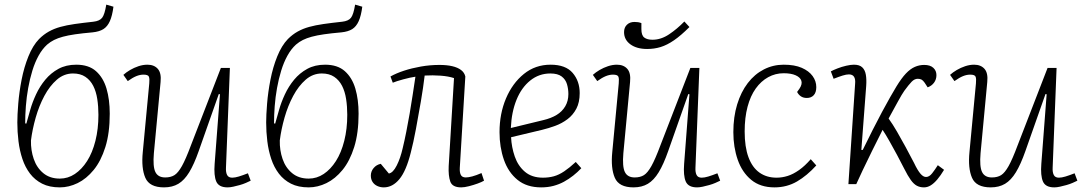

<svg xmlns="http://www.w3.org/2000/svg" viewBox="-20 -797 4695 831"><path d="M239 14Q194 14 162.5 -2Q131 -18 110 -45.5Q89 -73 77 -109Q65 -145 60 -185.5Q55 -226 55 -267Q55 -299 59 -348.5Q63 -398 73.5 -452Q84 -506 103 -553Q122 -600 149 -628Q169 -648 191.5 -660.5Q214 -673 241 -680.5Q268 -688 303 -693Q338 -698 384 -703Q411 -706 422 -720Q433 -734 440 -777L471 -768Q466 -729 455.5 -705.5Q445 -682 427.5 -671Q410 -660 381 -657Q336 -653 305 -648.5Q274 -644 252 -638Q230 -632 214 -624Q198 -616 184 -604Q163 -585 147 -556Q131 -527 120 -491Q109 -455 102 -416Q95 -377 92 -338Q89 -299 89 -263L94 -262L111 -322Q120 -354 136 -388.5Q152 -423 176 -452Q200 -481 233 -499Q266 -517 310 -517Q364 -517 395.5 -489Q427 -461 441 -413.5Q455 -366 455 -305Q455 -221 436 -160.5Q417 -100 385.5 -61.5Q354 -23 316 -4.5Q278 14 239 14ZM296 -479Q257 -479 226 -452Q195 -425 172 -382Q149 -339 134.5 -288Q120 -237 114 -189Q113 -147 126 -109Q139 -71 167.5 -47.5Q196 -24 239 -24Q274 -24 304 -44Q334 -64 357 -100Q380 -136 393 -187.5Q406 -239 406 -300Q406 -336 401 -368.5Q396 -401 383.5 -425.5Q371 -450 349.5 -464.5Q328 -479 296 -479Z M514 -473Q526 -484 543 -494Q560 -504 579.5 -510.5Q599 -517 618 -517Q647 -517 663 -499Q679 -481 675 -442L646 -134Q641 -76 652.5 -52.5Q664 -29 695 -29Q719 -29 735 -39Q751 -49 767.5 -78.5Q784 -108 806 -167L936 -503H975L958 -71Q957 -51 963 -39.5Q969 -28 985 -28Q997 -28 1013.5 -33Q1030 -38 1053 -47L1065 -15Q1057 -11 1044.5 -5.5Q1032 0 1017.5 4Q1003 8 989.5 11Q976 14 965 14Q927 14 916 -11.5Q905 -37 909 -88L932 -389L927 -390L840 -143Q820 -86 799 -51.5Q778 -17 752 -1.5Q726 14 690 14Q627 14 609 -27.5Q591 -69 598 -139L626 -436Q628 -456 624.5 -465Q621 -474 601 -474Q586 -474 570 -467.5Q554 -461 533 -446Z M1316 14Q1271 14 1239.5 -2Q1208 -18 1187 -45.5Q1166 -73 1154 -109Q1142 -145 1137 -185.5Q1132 -226 1132 -267Q1132 -299 1136 -348.5Q1140 -398 1150.5 -452Q1161 -506 1180 -553Q1199 -600 1226 -628Q1246 -648 1268.5 -660.5Q1291 -673 1318 -680.5Q1345 -688 1380 -693Q1415 -698 1461 -703Q1488 -706 1499 -720Q1510 -734 1517 -777L1548 -768Q1543 -729 1532.5 -705.5Q1522 -682 1504.5 -671Q1487 -660 1458 -657Q1413 -653 1382 -648.5Q1351 -644 1329 -638Q1307 -632 1291 -624Q1275 -616 1261 -604Q1240 -585 1224 -556Q1208 -527 1197 -491Q1186 -455 1179 -416Q1172 -377 1169 -338Q1166 -299 1166 -263L1171 -262L1188 -322Q1197 -354 1213 -388.5Q1229 -423 1253 -452Q1277 -481 1310 -499Q1343 -517 1387 -517Q1441 -517 1472.5 -489Q1504 -461 1518 -413.5Q1532 -366 1532 -305Q1532 -221 1513 -160.5Q1494 -100 1462.5 -61.5Q1431 -23 1393 -4.5Q1355 14 1316 14ZM1373 -479Q1334 -479 1303 -452Q1272 -425 1249 -382Q1226 -339 1211.5 -288Q1197 -237 1191 -189Q1190 -147 1203 -109Q1216 -71 1244.5 -47.5Q1273 -24 1316 -24Q1351 -24 1381 -44Q1411 -64 1434 -100Q1457 -136 1470 -187.5Q1483 -239 1483 -300Q1483 -336 1478 -368.5Q1473 -401 1460.5 -425.5Q1448 -450 1426.5 -464.5Q1405 -479 1373 -479Z M1670 -466Q1695 -480 1728.5 -491Q1762 -502 1801.5 -509Q1841 -516 1882 -516Q1914 -516 1937.5 -510.5Q1961 -505 1975.5 -494Q1990 -483 1994 -466L1970 -70Q1969 -51 1974.5 -40Q1980 -29 1996 -29Q2007 -29 2024 -33.5Q2041 -38 2064 -48L2075 -15Q2065 -9 2047 -2.5Q2029 4 2009.5 9Q1990 14 1976 14Q1938 14 1929 -11Q1920 -36 1922 -78L1945 -459Q1921 -467 1887 -469.5Q1853 -472 1818 -470Q1812 -419 1801.5 -357.5Q1791 -296 1780 -237.5Q1769 -179 1758 -137Q1738 -57 1708.5 -21.5Q1679 14 1641 14Q1626 14 1613 8Q1600 2 1592.5 -9.5Q1585 -21 1585 -37Q1585 -55 1597 -69.5Q1609 -84 1628 -88L1663 -46Q1681 -49 1697 -80.5Q1713 -112 1723 -156Q1731 -189 1738.5 -227Q1746 -265 1753 -305Q1760 -345 1766 -385.5Q1772 -426 1778 -465Q1756 -462 1725 -453.5Q1694 -445 1680 -439Z M2363 -517Q2428 -517 2458.5 -481.5Q2489 -446 2489 -394Q2489 -354 2474.5 -326.5Q2460 -299 2436 -281Q2412 -263 2383.5 -252.5Q2355 -242 2326 -235L2192 -203Q2194 -160 2208 -119.5Q2222 -79 2252 -53.5Q2282 -28 2330 -28Q2355 -28 2377 -34Q2399 -40 2422 -55.5Q2445 -71 2472 -96L2496 -69Q2480 -52 2461 -37Q2442 -22 2421 -10.5Q2400 1 2375.5 7.5Q2351 14 2322 14Q2260 14 2220 -18.5Q2180 -51 2161 -105.5Q2142 -160 2142 -225Q2142 -305 2170 -371Q2198 -437 2247.5 -477Q2297 -517 2363 -517ZM2440 -390Q2440 -412 2434 -432.5Q2428 -453 2411 -466Q2394 -479 2362 -479Q2313 -479 2275 -448.5Q2237 -418 2215.5 -365Q2194 -312 2191 -243L2331 -277Q2365 -285 2389 -299.5Q2413 -314 2426.5 -337Q2440 -360 2440 -390Z M2546 -473Q2558 -484 2575 -494Q2592 -504 2611.5 -510.5Q2631 -517 2650 -517Q2679 -517 2695 -499Q2711 -481 2707 -442L2678 -134Q2673 -76 2684.5 -52.5Q2696 -29 2727 -29Q2751 -29 2767 -39Q2783 -49 2799.5 -78.5Q2816 -108 2838 -167L2968 -503H3007L2990 -71Q2989 -51 2995 -39.5Q3001 -28 3017 -28Q3029 -28 3045.5 -33Q3062 -38 3085 -47L3097 -15Q3089 -11 3076.5 -5.5Q3064 0 3049.5 4Q3035 8 3021.5 11Q3008 14 2997 14Q2959 14 2948 -11.5Q2937 -37 2941 -88L2964 -389L2959 -390L2872 -143Q2852 -86 2831 -51.5Q2810 -17 2784 -1.5Q2758 14 2722 14Q2659 14 2641 -27.5Q2623 -69 2630 -139L2658 -436Q2660 -456 2656.5 -465Q2653 -474 2633 -474Q2618 -474 2602 -467.5Q2586 -461 2565 -446ZM2781 -585Q2736 -585 2708.5 -605Q2681 -625 2681 -658Q2681 -678 2693.5 -690Q2706 -702 2726 -702Q2735 -702 2741.5 -701Q2748 -700 2756 -697V-671Q2756 -644 2768.5 -634.5Q2781 -625 2804 -625Q2841 -625 2876 -648.5Q2911 -672 2942 -704L2964 -680Q2927 -643 2897 -622.5Q2867 -602 2839.5 -593.5Q2812 -585 2781 -585Z M3372 -517Q3419 -517 3450 -503.5Q3481 -490 3497 -468Q3513 -446 3513 -420Q3513 -397 3502 -385Q3491 -373 3472 -373Q3457 -373 3446.5 -380Q3436 -387 3430 -399L3440 -413Q3453 -432 3448.5 -447Q3444 -462 3424 -471Q3404 -480 3372 -480Q3336 -480 3305 -463Q3274 -446 3251 -414Q3228 -382 3215.5 -335Q3203 -288 3203 -228Q3203 -161 3219.5 -116.5Q3236 -72 3267 -50Q3298 -28 3341 -28Q3365 -28 3389 -35.5Q3413 -43 3438.5 -61Q3464 -79 3489 -108L3513 -81Q3493 -59 3472 -41.5Q3451 -24 3429.5 -11.5Q3408 1 3383.5 7.5Q3359 14 3332 14Q3271 14 3231.5 -18.5Q3192 -51 3173 -105.5Q3154 -160 3154 -225Q3154 -291 3170.5 -345Q3187 -399 3216.5 -437.5Q3246 -476 3286 -496.5Q3326 -517 3372 -517Z M3708 -148H3714Q3736 -193 3757 -234.5Q3778 -276 3797 -311.5Q3816 -347 3832.5 -376Q3849 -405 3860 -423Q3882 -459 3901 -479Q3920 -499 3939.5 -507.5Q3959 -516 3980 -516Q4006 -516 4019.5 -503.5Q4033 -491 4033 -472Q4033 -453 4022.5 -439Q4012 -425 3995 -419L3982 -439Q3975 -449 3968.5 -452.5Q3962 -456 3952 -456Q3938 -456 3925.5 -443Q3913 -430 3894 -404Q3884 -390 3866 -357Q3848 -324 3826 -284Q3844 -259 3862.5 -227Q3881 -195 3900 -160Q3919 -125 3936 -92Q3944 -75 3951 -63.5Q3958 -52 3964 -45Q3970 -38 3976 -34.5Q3982 -31 3988 -31Q4002 -31 4014.5 -47Q4027 -63 4039 -82L4066 -62Q4051 -37 4036.5 -20Q4022 -3 4008 5.5Q3994 14 3979 14Q3962 14 3948.5 7Q3935 0 3922 -18Q3909 -36 3893 -68Q3879 -96 3862.5 -126.5Q3846 -157 3830 -185.5Q3814 -214 3800 -235Q3777 -190 3754.5 -144Q3732 -98 3714 -60.5Q3696 -23 3686 0H3652L3681 -434Q3683 -454 3676.5 -464.5Q3670 -475 3654 -475Q3643 -475 3627 -470Q3611 -465 3588 -456L3576 -488Q3587 -494 3605 -501Q3623 -508 3642.5 -512.5Q3662 -517 3676 -517Q3700 -517 3712 -505.5Q3724 -494 3727.5 -473.5Q3731 -453 3729 -425Z M4092 -473Q4104 -484 4121 -494Q4138 -504 4157.5 -510.5Q4177 -517 4196 -517Q4225 -517 4241 -499Q4257 -481 4253 -442L4224 -134Q4219 -76 4230.5 -52.5Q4242 -29 4273 -29Q4297 -29 4313 -39Q4329 -49 4345.5 -78.5Q4362 -108 4384 -167L4514 -503H4553L4536 -71Q4535 -51 4541 -39.5Q4547 -28 4563 -28Q4575 -28 4591.5 -33Q4608 -38 4631 -47L4643 -15Q4635 -11 4622.5 -5.5Q4610 0 4595.5 4Q4581 8 4567.5 11Q4554 14 4543 14Q4505 14 4494 -11.5Q4483 -37 4487 -88L4510 -389L4505 -390L4418 -143Q4398 -86 4377 -51.5Q4356 -17 4330 -1.5Q4304 14 4268 14Q4205 14 4187 -27.5Q4169 -69 4176 -139L4204 -436Q4206 -456 4202.5 -465Q4199 -474 4179 -474Q4164 -474 4148 -467.5Q4132 -461 4111 -446Z"/></svg>

Font: Literata ExtraLight
Style: Italic
Weight: 250
Italic angle: -2°
Designer: Latin by Veronika Burian and Jose Scaglione. Greek by Irene Vlachou. Cyrillic by Vera Evstafieva
Foundry: TypeTogether
Version: Version 3.002